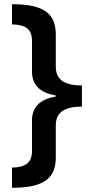

<svg xmlns="http://www.w3.org/2000/svg" viewBox="-20 -734 429 912"><path d="M37 62V158C188 158 245 113 245 14V-138C245 -203 289 -227 369 -228V-328C289 -328 245 -353 245 -418V-569C245 -669 190 -714 37 -714V-618C96 -617 132 -600 132 -540V-394C132 -331 170 -293 244 -281V-275C170 -263 132 -225 132 -162V-16C132 43 95 61 37 62Z"/></svg>

Font: Noto Sans Vithkuqi SemiBold
Style: Regular
Weight: 600
Version: Version 1.001